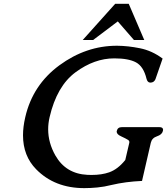

<svg xmlns="http://www.w3.org/2000/svg" viewBox="-20 -954 871 1002"><path d="M411.6 -745.1 581.1 -934.1H651.9L732.9 -745.1H679.2L594.7 -842.3L465.8 -745.1ZM419.9 27.8Q265.1 27.8 168.5 -70.8Q100.1 -140.6 100.1 -248Q100.1 -292 111.8 -342.3Q150.4 -510.7 290 -613.3Q429.2 -715.3 589.8 -715.3H591.3Q648.4 -714.8 710.9 -702.1Q773.4 -689.5 828.6 -648.4L791 -540Q783.2 -522.9 765.1 -522.9H763.2Q749.5 -523.9 744.6 -543Q729 -607.4 689.9 -628.4Q650.9 -649.4 576.2 -649.4Q472.7 -649.4 374.5 -577.1Q276.4 -504.9 238.8 -342.3Q231.4 -310.5 231.4 -279.3Q231.4 -209 269 -142.6Q323.7 -46.9 436.5 -41.5Q448.2 -41 458 -41Q510.7 -41 549.8 -54.7Q595.2 -70.8 633.8 -119.1L654.8 -209Q656.7 -218.8 647.9 -224.1Q637.2 -231 611.8 -242.7Q588.9 -252.9 588.9 -267.1Q588.9 -269 589.4 -270.5Q593.8 -290.5 616.2 -290.5H812Q830.6 -290.5 831.1 -276.9Q831.1 -273.9 830.1 -270.5Q825.7 -251.5 799.3 -242.7Q772.9 -233.9 767.1 -209L721.2 -9.8Q634.8 -5.9 562.5 11.2Q523.9 21 487.8 24.4Q452.1 27.8 419.9 27.8Z"/></svg>

Font: Caudex
Style: Bold
Weight: 700
Italic angle: -13°
Version: Version 1.04